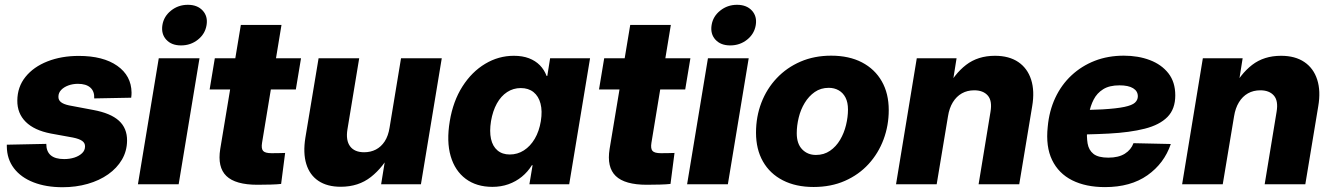

<svg xmlns="http://www.w3.org/2000/svg" viewBox="-20 -764 5524 796"><path d="M239.3 12.2Q170.9 12.2 118.9 -8.1Q66.9 -28.3 37.8 -66.4Q8.8 -104.5 8.3 -156.7Q8.3 -158.7 8.3 -160.6Q8.3 -162.6 8.3 -164.1L171.9 -167.5Q171.9 -136.2 190.2 -120.4Q208.5 -104.5 246.1 -104.5Q269 -104.5 288.6 -110.8Q308.1 -117.2 320.3 -128.9Q332.5 -140.6 332.5 -156.7Q333 -170.9 320.8 -179.7Q308.6 -188.5 282.2 -193.8L190.9 -210.4Q122.1 -223.6 86.7 -258.8Q51.3 -293.9 51.8 -347.2Q52.2 -403.8 85.7 -445.3Q119.1 -486.8 176.8 -509.5Q234.4 -532.2 306.6 -532.2Q407.7 -532.2 466.1 -491.2Q524.4 -450.2 525.4 -380.4Q525.4 -376 525.1 -370.4Q524.9 -364.7 523.9 -358.9L370.6 -356Q372.1 -385.3 354.5 -400.9Q336.9 -416.5 303.2 -416.5Q281.7 -416.5 263.2 -409.7Q244.6 -402.8 233.4 -390.9Q222.2 -378.9 222.2 -363.3Q221.7 -349.6 232.4 -340.8Q243.2 -332 266.1 -327.1L366.7 -308.1Q438.5 -294.9 472.9 -263.7Q507.3 -232.4 506.8 -180.7Q506.3 -137.7 485.6 -102.3Q464.8 -66.9 428.5 -41.3Q392.1 -15.6 343.5 -1.7Q294.9 12.2 239.3 12.2Z M551.8 0 638.2 -522.5H807.1L720.7 0ZM730.5 -575.7Q690.9 -575.7 669.2 -599.6Q647.5 -623.5 653.3 -660.2Q659.2 -696.3 689.2 -720.2Q719.2 -744.1 758.8 -744.1Q798.3 -744.1 820.3 -720.2Q842.3 -696.3 836.4 -660.2Q830.6 -623.5 800.5 -599.6Q770.5 -575.7 730.5 -575.7Z M1228 -522.5 1206.5 -393.1H849.1L870.6 -522.5ZM978.5 -660.6H1147L1066.4 -171.9Q1062.5 -147.9 1070.8 -138.4Q1079.1 -128.9 1106 -128.9Q1117.7 -128.9 1135.7 -129.2Q1153.8 -129.4 1162.1 -129.9L1145.5 -1.5Q1128.9 0.5 1102.1 1.2Q1075.2 2 1047.4 2Q956.1 2 918.5 -34.4Q880.9 -70.8 893.1 -146.5Z M1392.6 10.3Q1336.4 10.3 1300 -14.2Q1263.7 -38.6 1249.8 -84.2Q1235.8 -129.9 1246.1 -193.4L1300.8 -522.5H1469.2L1420.4 -227.5Q1413.1 -182.1 1431.4 -157.5Q1449.7 -132.8 1489.7 -132.8Q1516.6 -132.8 1538.3 -144Q1560.1 -155.3 1575 -178Q1589.8 -200.7 1595.2 -235.4L1642.6 -522.5H1811.5L1725.1 0H1560.1L1582.5 -138.2H1603.5Q1569.3 -70.8 1517.8 -30.3Q1466.3 10.3 1392.6 10.3Z M2021.5 10.7Q1955.6 10.7 1910.9 -22.5Q1866.2 -55.7 1848.4 -116.7Q1830.6 -177.7 1844.7 -261.7Q1858.4 -344.7 1897.2 -405.5Q1936 -466.3 1991.5 -499.5Q2046.9 -532.7 2110.4 -532.7Q2146 -532.7 2172.9 -522.5Q2199.7 -512.2 2218 -493.7Q2236.3 -475.1 2246.1 -449.2H2249L2260.7 -522.5H2426.3L2339.8 0H2174.8L2188 -79.1H2185.1Q2168 -51.3 2143.3 -31.2Q2118.7 -11.2 2087.9 -0.2Q2057.1 10.7 2021.5 10.7ZM2093.3 -123.5Q2125.5 -123.5 2152.1 -140.6Q2178.7 -157.7 2197 -188.7Q2215.3 -219.7 2222.2 -261.7Q2229 -303.7 2220.9 -334.5Q2212.9 -365.2 2191.9 -382.1Q2170.9 -398.9 2139.2 -398.9Q2107.9 -398.9 2082.5 -382.3Q2057.1 -365.7 2040 -335Q2022.9 -304.2 2015.6 -261.7Q2008.8 -219.2 2015.6 -188.2Q2022.5 -157.2 2042.5 -140.4Q2062.5 -123.5 2093.3 -123.5Z M2842.3 -522.5 2820.8 -393.1H2463.4L2484.9 -522.5ZM2592.8 -660.6H2761.2L2680.7 -171.9Q2676.8 -147.9 2685.1 -138.4Q2693.4 -128.9 2720.2 -128.9Q2731.9 -128.9 2750 -129.2Q2768.1 -129.4 2776.4 -129.9L2759.8 -1.5Q2743.2 0.5 2716.3 1.2Q2689.5 2 2661.6 2Q2570.3 2 2532.7 -34.4Q2495.1 -70.8 2507.3 -146.5Z M2828.6 0 2915 -522.5H3084L2997.6 0ZM3007.3 -575.7Q2967.8 -575.7 2946 -599.6Q2924.3 -623.5 2930.2 -660.2Q2936 -696.3 2966.1 -720.2Q2996.1 -744.1 3035.6 -744.1Q3075.2 -744.1 3097.2 -720.2Q3119.1 -696.3 3113.3 -660.2Q3107.4 -623.5 3077.4 -599.6Q3047.4 -575.7 3007.3 -575.7Z M3353 11.2Q3279.3 11.2 3225.6 -16.4Q3171.9 -43.9 3143.1 -94.5Q3114.3 -145 3114.3 -213.9Q3114.3 -280.3 3136.5 -338.1Q3158.7 -396 3200.2 -439.9Q3241.7 -483.9 3298.8 -508.5Q3356 -533.2 3425.8 -533.2Q3500 -533.2 3553.5 -505.4Q3606.9 -477.5 3635.7 -427Q3664.6 -376.5 3664.6 -307.6Q3664.6 -243.7 3643.1 -186Q3621.6 -128.4 3581.1 -84Q3540.5 -39.6 3482.9 -14.2Q3425.3 11.2 3353 11.2ZM3362.8 -121.6Q3396 -121.6 3421.1 -138.9Q3446.3 -156.2 3462.9 -184.3Q3479.5 -212.4 3487.5 -245.6Q3495.6 -278.8 3495.6 -310.1Q3495.6 -339.4 3485.4 -359.4Q3475.1 -379.4 3457 -389.6Q3439 -399.9 3416 -399.9Q3382.8 -399.9 3357.9 -382.6Q3333 -365.2 3316.2 -337.4Q3299.3 -309.6 3291.3 -276.4Q3283.2 -243.2 3283.2 -211.4Q3283.2 -168 3305.7 -144.8Q3328.1 -121.6 3362.8 -121.6Z M3910.2 -281.7 3863.3 0H3694.8L3780.8 -522.5H3945.8L3923.8 -384.3L3901.9 -389.6Q3936 -457 3985.1 -494.9Q4034.2 -532.7 4105 -532.7Q4163.6 -532.7 4201.7 -506.8Q4239.7 -481 4254.9 -433.8Q4270 -386.7 4259.3 -323.7L4205.6 0H4037.1L4086.4 -300.3Q4094.2 -346.2 4075.2 -367.9Q4056.2 -389.6 4019 -389.6Q3990.2 -389.6 3967.8 -377Q3945.3 -364.3 3930.4 -340.1Q3915.5 -315.9 3910.2 -281.7Z M4561 11.7Q4481.4 11.7 4425 -16.6Q4368.7 -44.9 4341.8 -100.6Q4314.9 -156.2 4323.7 -238.3Q4329.6 -304.2 4355 -358.4Q4380.4 -412.6 4422.4 -451.7Q4464.4 -490.7 4519 -512Q4573.7 -533.2 4639.2 -533.2Q4698.7 -533.2 4747.1 -514.9Q4795.4 -496.6 4824 -460.2Q4852.5 -423.8 4852.5 -368.7Q4852.5 -312 4820.1 -279.1Q4787.6 -246.1 4726.1 -230.5Q4664.6 -214.8 4577.1 -210.2Q4489.7 -205.6 4379.4 -205.6L4396 -307.1Q4491.2 -307.1 4550.3 -310.5Q4609.4 -314 4641.6 -320.8Q4673.8 -327.6 4685.5 -338.6Q4697.3 -349.6 4697.3 -364.7Q4697.3 -386.2 4677.7 -398.2Q4658.2 -410.2 4621.1 -410.2Q4579.1 -410.2 4553.5 -394Q4527.8 -377.9 4514.2 -351.3Q4500.5 -324.7 4495.1 -293.7Q4489.7 -262.7 4487.3 -232.9Q4484.4 -197.3 4489 -169.4Q4493.7 -141.6 4513.4 -126Q4533.2 -110.4 4574.7 -110.4Q4617.2 -110.4 4643.3 -126.7Q4669.4 -143.1 4679.2 -170.4L4834 -167Q4806.6 -86.4 4737.1 -37.4Q4667.5 11.7 4561 11.7Z M5096.2 -281.7 5049.3 0H4880.9L4966.8 -522.5H5131.8L5109.9 -384.3L5087.9 -389.6Q5122.1 -457 5171.1 -494.9Q5220.2 -532.7 5291 -532.7Q5349.6 -532.7 5387.7 -506.8Q5425.8 -481 5440.9 -433.8Q5456.1 -386.7 5445.3 -323.7L5391.6 0H5223.1L5272.5 -300.3Q5280.3 -346.2 5261.2 -367.9Q5242.2 -389.6 5205.1 -389.6Q5176.3 -389.6 5153.8 -377Q5131.3 -364.3 5116.5 -340.1Q5101.6 -315.9 5096.2 -281.7Z"/></svg>

Font: Inter 28pt ExtraBold
Style: Italic
Weight: 800
Italic angle: -9.3988°
Designer: Rasmus Andersson
Foundry: rsms
Version: Version 4.001;git-66647c0bb